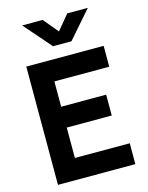

<svg xmlns="http://www.w3.org/2000/svg" viewBox="-139 -1045 868 1129"><g transform="rotate(-15 295.5 -480.0)"><path d="M109 -960H234L309 -870L384 -960H509L365 -795H253ZM70 0V-720H541V-593H207V-439H481V-312H207V-127H541V0Z"/></g></svg>

Font: Vela Sans ExtBd
Style: Regular
Weight: 800
Designer: Principal design: Mikhail Sharanda - project Manrope.
Design modification: Ravid Balaliev
Foundry: Mikhail Sharanda
Version: Version 1.001